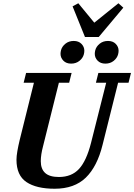

<svg xmlns="http://www.w3.org/2000/svg" viewBox="-20 -1145 823 1177"><path d="M315 12Q203 12 142 -29Q81 -70 81 -166Q81 -187 86.5 -219Q92 -251 101 -288L188 -638H125L140 -698H419L404 -638H341L244 -249Q230 -196 230 -157Q230 -109 257 -84.5Q284 -60 341 -60Q419 -60 464.5 -109.5Q510 -159 538 -269L631 -638H568L583 -698H783L768 -638H704L609 -258Q576 -124 506 -56Q436 12 315 12ZM416 -755Q386 -755 368.5 -773Q351 -791 351 -815Q351 -825 354 -837Q360 -860 381 -877Q402 -894 432 -894Q462 -894 479.5 -876Q497 -858 497 -834Q497 -824 494 -812Q488 -789 467 -772Q446 -755 416 -755ZM626 -755Q596 -755 578.5 -773Q561 -791 561 -815Q561 -825 564 -837Q570 -860 591 -877Q612 -894 642 -894Q672 -894 689.5 -876Q707 -858 707 -834Q707 -824 704 -812Q698 -789 677 -772Q656 -755 626 -755ZM425 -1106 460 -1125 558 -1006 706 -1125 736 -1098 585 -918H501Z"/></svg>

Font: IBM Plex Serif
Style: Bold Italic
Weight: 700
Italic angle: -14°
Designer: Mike Abbink, Paul van der Laan, Pieter van Rosmalen
Foundry: Bold Monday
Version: Version 3.001